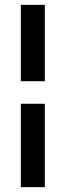

<svg xmlns="http://www.w3.org/2000/svg" viewBox="-20 -605 270 792"><path d="M66 167V-177H165V167ZM66 -270V-585H165V-270Z"/></svg>

Font: Alumni Sans Thin
Style: Bold
Weight: 700
Version: Version 1.018